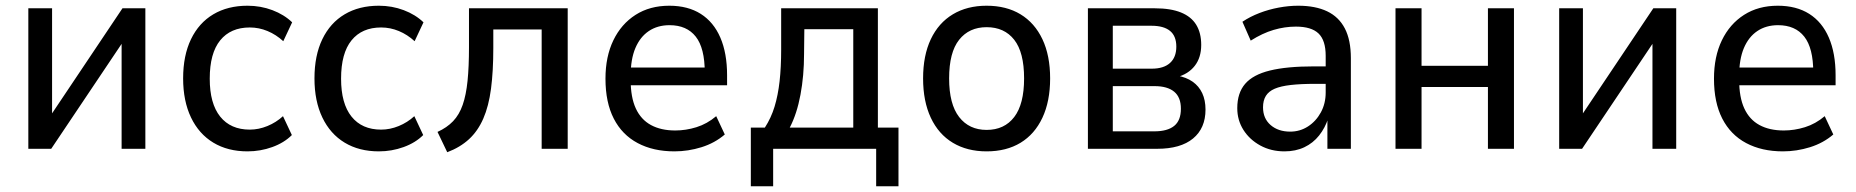

<svg xmlns="http://www.w3.org/2000/svg" viewBox="-20 -520 6485 671"><path d="M79 0V-491H162V-94H142L408 -491H488V0H405V-398H426L159 0Z M845 9Q776 9 725.5 -21.5Q675 -52 647.5 -109.5Q620 -167 620 -246Q620 -326 647.5 -383Q675 -440 725.5 -470Q776 -500 845 -500Q891 -500 932 -484.5Q973 -469 1001 -442L970 -376Q945 -399 915 -411.5Q885 -424 853 -424Q786 -424 749.5 -379Q713 -334 713 -245Q713 -158 749.5 -112.5Q786 -67 853 -67Q884 -67 914.5 -79.5Q945 -92 969 -114L1000 -48Q973 -21 931.5 -6Q890 9 845 9Z M1304 9Q1235 9 1184.5 -21.5Q1134 -52 1106.5 -109.5Q1079 -167 1079 -246Q1079 -326 1106.5 -383Q1134 -440 1184.5 -470Q1235 -500 1304 -500Q1350 -500 1391 -484.5Q1432 -469 1460 -442L1429 -376Q1404 -399 1374 -411.5Q1344 -424 1312 -424Q1245 -424 1208.5 -379Q1172 -334 1172 -245Q1172 -158 1208.5 -112.5Q1245 -67 1312 -67Q1343 -67 1373.5 -79.5Q1404 -92 1428 -114L1459 -48Q1432 -21 1390.5 -6Q1349 9 1304 9Z M1543 12 1509 -59Q1542 -74 1563.5 -96.5Q1585 -119 1597 -153.5Q1609 -188 1614 -237.5Q1619 -287 1619 -355V-491H1964V0H1873V-417H1704V-352Q1704 -271 1696 -210Q1688 -149 1669 -105.5Q1650 -62 1619 -33.5Q1588 -5 1543 12Z M2337 9Q2263 9 2208.5 -20Q2154 -49 2125 -105.5Q2096 -162 2096 -245Q2096 -322 2123.5 -379Q2151 -436 2201 -468Q2251 -500 2319 -500Q2384 -500 2429 -471.5Q2474 -443 2497.5 -388.5Q2521 -334 2521 -257V-222H2167V-284H2459L2443 -267Q2443 -352 2411.5 -392Q2380 -432 2320 -432Q2278 -432 2247.5 -411.5Q2217 -391 2200.5 -352Q2184 -313 2184 -255V-241Q2184 -180 2202 -141Q2220 -102 2255 -83Q2290 -64 2340 -64Q2377 -64 2414 -75.5Q2451 -87 2483 -114L2513 -50Q2478 -20 2431.5 -5.5Q2385 9 2337 9Z M2604 131V-74H2653Q2675 -108 2687 -147.5Q2699 -187 2704.5 -236Q2710 -285 2710 -347V-491H3048V-74H3120V131H3042V0H2682V131ZM2740 -74H2962V-418H2791L2790 -331Q2790 -256 2777.5 -189Q2765 -122 2740 -74Z M3428 9Q3360 9 3310 -21Q3260 -51 3233 -108.5Q3206 -166 3206 -246Q3206 -326 3233 -383Q3260 -440 3310 -470Q3360 -500 3428 -500Q3497 -500 3546.5 -470Q3596 -440 3623 -383Q3650 -326 3650 -246Q3650 -166 3623 -108.5Q3596 -51 3546.5 -21Q3497 9 3428 9ZM3428 -66Q3490 -66 3524.5 -111Q3559 -156 3559 -246Q3559 -337 3524.5 -381Q3490 -425 3428 -425Q3367 -425 3332 -381Q3297 -337 3297 -246Q3297 -156 3332 -111Q3367 -66 3428 -66Z M3782 0V-491H4016Q4071 -491 4107 -476.5Q4143 -462 4160.5 -433.5Q4178 -405 4178 -363Q4178 -319 4155.5 -290Q4133 -261 4092 -250L4093 -256Q4126 -250 4148 -234.5Q4170 -219 4181.5 -194.5Q4193 -170 4193 -137Q4193 -72 4149.5 -36Q4106 0 4024 0ZM3869 -61H4014Q4060 -61 4083.5 -80Q4107 -99 4107 -140Q4107 -180 4083.5 -199.5Q4060 -219 4015 -219H3869ZM3869 -280H4005Q4047 -280 4069 -300Q4091 -320 4091 -357Q4091 -394 4069 -412Q4047 -430 4004 -430H3869Z M4469 9Q4422 9 4384.5 -11.5Q4347 -32 4325.5 -66Q4304 -100 4304 -142Q4304 -195 4331.5 -227Q4359 -259 4418 -273.5Q4477 -288 4571 -288H4626V-227H4577Q4526 -227 4491 -223Q4456 -219 4435 -210Q4414 -201 4404 -185Q4394 -169 4394 -145Q4394 -106 4420.5 -83Q4447 -60 4489 -60Q4523 -60 4551 -78Q4579 -96 4596 -127Q4613 -158 4613 -197V-325Q4613 -379 4588 -403Q4563 -427 4509 -427Q4470 -427 4431 -415.5Q4392 -404 4351 -378L4322 -444Q4349 -462 4381.5 -474.5Q4414 -487 4449 -493.5Q4484 -500 4517 -500Q4577 -500 4618 -480.5Q4659 -461 4680 -420.5Q4701 -380 4701 -317V0H4619V-107H4622Q4611 -73 4590 -46.5Q4569 -20 4538.5 -5.5Q4508 9 4469 9Z M4857 0V-491H4948V-290H5180V-491H5271V0H5180V-216H4948V0Z M5429 0V-491H5512V-94H5492L5758 -491H5838V0H5755V-398H5776L5509 0Z M6211 9Q6137 9 6082.5 -20Q6028 -49 5999 -105.5Q5970 -162 5970 -245Q5970 -322 5997.5 -379Q6025 -436 6075 -468Q6125 -500 6193 -500Q6258 -500 6303 -471.5Q6348 -443 6371.5 -388.5Q6395 -334 6395 -257V-222H6041V-284H6333L6317 -267Q6317 -352 6285.5 -392Q6254 -432 6194 -432Q6152 -432 6121.5 -411.5Q6091 -391 6074.5 -352Q6058 -313 6058 -255V-241Q6058 -180 6076 -141Q6094 -102 6129 -83Q6164 -64 6214 -64Q6251 -64 6288 -75.5Q6325 -87 6357 -114L6387 -50Q6352 -20 6305.5 -5.5Q6259 9 6211 9Z"/></svg>

Font: Nunito Sans 10pt SemiCondensed Medium
Style: Regular
Weight: 500
Width: 4
Designer: Vernon Adams
Foundry: Vernon Adams
Version: Version 3.101;gftools[0.9.27]